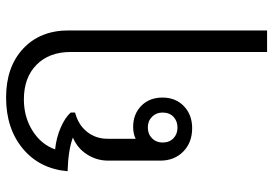

<svg xmlns="http://www.w3.org/2000/svg" viewBox="-150 -476 876 615"><g transform="rotate(-90 287.5 -168.0)"><path d="M498 -386V250H429V-379Q429 -448 388 -488.5Q347 -529 277 -529Q221 -529 177 -501.5Q133 -474 117 -429Q155 -425 187 -411Q219 -397 235 -379V-365Q196 -355 173.5 -327Q151 -299 151 -261V-171Q167 -179 189 -179Q230 -179 256.5 -153Q283 -127 283 -85Q283 -43 255.5 -16.5Q228 10 185 10Q139 10 110 -18.5Q81 -47 81 -92V-259Q81 -296 101 -327Q121 -358 155 -372Q115 -387 47 -389Q55 -479 119.5 -532.5Q184 -586 283 -586Q381 -586 439.5 -531.5Q498 -477 498 -386ZM139 -85Q139 -63 152.5 -50Q166 -37 187 -37Q208 -37 221.5 -50Q235 -63 235 -85Q235 -105 221.5 -118.5Q208 -132 187 -132Q166 -132 152.5 -118.5Q139 -105 139 -85Z"/></g></svg>

Font: Sarabun Light
Style: Regular
Weight: 300
Designer: Suppakit Chalermlarp | Katatrad Co.,Ltd.
Foundry: Cadson Demak Co.,Ltd.
Version: Version 1.000; ttfautohint (v1.6)